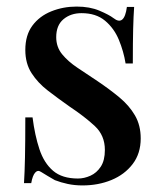

<svg xmlns="http://www.w3.org/2000/svg" viewBox="-20 -550 492 584"><path d="M213 -530Q253 -530 282.5 -517.5Q312 -505 325 -495Q358 -469 366 -529H388Q386 -501 385 -461.5Q384 -422 384 -357H362Q356 -394 341.5 -429Q327 -464 299.5 -487Q272 -510 228 -510Q195 -510 173 -491.5Q151 -473 151 -437Q151 -407 169 -385Q187 -363 215.5 -344Q244 -325 277 -303Q314 -278 343.5 -253.5Q373 -229 390.5 -199Q408 -169 408 -129Q408 -83 383.5 -51Q359 -19 319 -2.5Q279 14 231 14Q207 14 186 9.5Q165 5 147 -2Q136 -8 125.5 -14.5Q115 -21 105 -27Q95 -34 87 -25Q79 -16 75 7H53Q55 -25 56 -71Q57 -117 57 -193H79Q86 -138 100 -96Q114 -54 141.5 -30.5Q169 -7 217 -7Q236 -7 255 -15.5Q274 -24 286.5 -43Q299 -62 299 -94Q299 -138 268.5 -166.5Q238 -195 190 -227Q156 -251 125.5 -274.5Q95 -298 76 -327.5Q57 -357 57 -398Q57 -443 78.5 -472Q100 -501 136 -515.5Q172 -530 213 -530Z"/></svg>

Font: Playfair Display Medium
Style: Regular
Weight: 500
Designer: Claus Eggers Sørensen
Foundry: Claus Eggers Sørensen
Version: Version 1.203